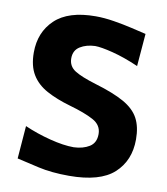

<svg xmlns="http://www.w3.org/2000/svg" viewBox="-83 -798 766 879"><g transform="rotate(10 300.0 -358.0)"><path d="M297 13Q215.5 13 154 -1Q92.5 -15 52 -24.5L64 -177Q121 -152 184.5 -135.8Q248 -119.5 295.5 -119.5Q338.5 -121 368 -139.2Q397.5 -157.5 397.5 -198.5Q397.5 -240.5 357 -262.2Q316.5 -284 246 -304Q181.5 -322.5 135.2 -347.8Q89 -373 64.8 -413Q40.5 -453 40.5 -515.5Q40.5 -609.5 102.5 -668.5Q164.5 -727.5 291.5 -727.5Q331.5 -727.5 376.2 -720.2Q421 -713 461.5 -703.5Q502 -694 529.5 -687.5L517 -536Q450.5 -565 395 -579Q339.5 -593 312 -593Q271.5 -591.5 242.8 -573.8Q214 -556 214 -519Q214 -482 245.2 -462.2Q276.5 -442.5 344.5 -422Q430 -396.5 479.2 -368.8Q528.5 -341 549.5 -302Q570.5 -263 570.5 -204Q570.5 -105.5 505.5 -46.2Q440.5 13 297 13Z"/></g></svg>

Font: Commissioner Flair
Style: Bold
Weight: 700
Designer: Kostas Bartsokas
Foundry: Kostas Bartsokas
Version: Version 1.000; ttfautohint (v1.8.3)